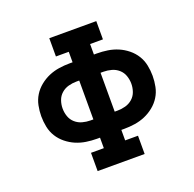

<svg xmlns="http://www.w3.org/2000/svg" viewBox="-129 -867 1007 998"><g transform="rotate(-20 375.0 -367.5)"><path d="M245 0V-101H316V-159H300Q270 -159 240.5 -163.5Q211 -168 184 -179.5Q157 -191 133.5 -210Q110 -229 94.5 -254Q79 -279 73 -308.5Q67 -338 67 -368Q67 -397 73 -426.5Q79 -456 94.5 -481Q110 -506 133.5 -525Q157 -544 184 -555.5Q211 -567 240.5 -571.5Q270 -576 300 -576H316V-634H245V-735H505V-634H434V-576H450Q480 -576 509.5 -571.5Q539 -567 566 -555.5Q593 -544 616.5 -525Q640 -506 655.5 -481Q671 -456 677 -426.5Q683 -397 683 -368Q683 -338 677 -308.5Q671 -279 655.5 -254Q640 -229 616.5 -210Q593 -191 566 -179.5Q539 -168 509.5 -163.5Q480 -159 450 -159H434V-101H505V0ZM300 -260H316V-475H300Q278 -475 256 -469Q234 -463 217 -448Q200 -433 192.5 -411.5Q185 -390 185 -368Q185 -345 192.5 -323.5Q200 -302 217 -287Q234 -272 256 -266Q278 -260 300 -260ZM434 -260H450Q472 -260 494 -266Q516 -272 533 -287Q550 -302 557.5 -323.5Q565 -345 565 -367Q565 -390 557.5 -411.5Q550 -433 533 -448Q516 -463 494 -469Q472 -475 450 -475H434Z"/></g></svg>

Font: Iosevka Plex Etoile
Style: Bold
Weight: 700
Designer: Belleve Invis
Foundry: Belleve Invis
Version: Version 25.1.1; ttfautohint (v1.8.4)